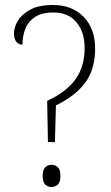

<svg xmlns="http://www.w3.org/2000/svg" viewBox="-20 -744 444 769"><path d="M169 -340Q248 -377 283.5 -428Q319 -479 319 -552Q319 -615 286.5 -654.5Q254 -694 194 -694Q147 -694 119.5 -675.5Q92 -657 81 -627.5Q70 -598 70 -565Q55 -565 45.5 -576.5Q36 -588 36 -611Q36 -634 51 -660Q66 -686 100.5 -705Q135 -724 192 -724Q269 -724 315 -676.5Q361 -629 361 -550Q361 -466 321 -412.5Q281 -359 204 -322L200 -175H172ZM186 5Q172 5 161.5 -4.5Q151 -14 151 -40Q151 -65 161.5 -74.5Q172 -84 186 -84Q201 -84 211.5 -74.5Q222 -65 222 -40Q222 -14 211.5 -4.5Q201 5 186 5Z"/></svg>

Font: Noto Serif SemiCondensed ExtraLight
Style: Regular
Weight: 200
Width: 4
Designer: Monotype Design Team
Foundry: Monotype Imaging Inc.
Version: Version 2.014